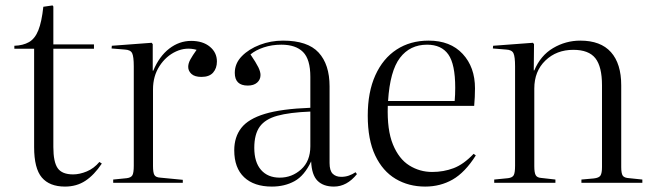

<svg xmlns="http://www.w3.org/2000/svg" viewBox="-20 -675 2416 709"><path d="M220 14Q163 14 134.5 -19.5Q106 -53 106 -132V-495H33V-506Q65 -507 87 -519.5Q109 -532 121.5 -563Q134 -594 140 -650L174 -655L177 -651V-511H327V-495H177V-132Q177 -77 193 -54Q209 -31 250 -31Q274 -31 300.5 -42Q327 -53 347 -77L356 -71Q328 -29 295.5 -7.5Q263 14 220 14Z M398 0V-12L448 -17Q464 -19 469 -28Q474 -37 474 -63V-430Q474 -466 468 -478.5Q462 -491 441 -492L392 -496L393 -506L540 -517L544 -512V-414H546Q568 -467 605 -495.5Q642 -524 686 -524Q729 -524 755 -502.5Q781 -481 781 -448Q781 -423 767 -407Q753 -391 724 -391Q699 -391 687 -402Q675 -413 675 -428Q675 -441 683 -455.5Q691 -470 706 -491Q667 -502 630 -485Q593 -468 569 -431Q545 -394 545 -345V-62Q545 -38 550 -29Q555 -20 572 -19L655 -11V0Z M984 14Q918 14 881.5 -20.5Q845 -55 845 -120Q845 -169 871 -202.5Q897 -236 958 -254.5Q1019 -273 1126 -277V-391Q1126 -456 1099 -483Q1072 -510 1019 -510Q984 -510 954 -500Q924 -490 905 -474Q926 -443 934 -426.5Q942 -410 942 -398Q942 -381 929.5 -370Q917 -359 895 -359Q847 -359 847 -406Q847 -441 873 -467.5Q899 -494 939.5 -509.5Q980 -525 1025 -525Q1116 -525 1156.5 -481Q1197 -437 1197 -356V-73Q1197 -45 1208.5 -33.5Q1220 -22 1240 -22Q1255 -22 1268 -26.5Q1281 -31 1293 -39L1298 -32Q1261 14 1213 14Q1174 14 1152.5 -7.5Q1131 -29 1129 -79Q1104 -26 1067.5 -6Q1031 14 984 14ZM1013 -19Q1058 -19 1092 -49.5Q1126 -80 1126 -135V-263Q1049 -260 1004 -247.5Q959 -235 939 -207Q919 -179 919 -129Q919 -76 944 -47.5Q969 -19 1013 -19Z M1550 14Q1489 14 1441 -14.5Q1393 -43 1365.5 -101Q1338 -159 1338 -248Q1338 -335 1366 -397Q1394 -459 1444.5 -492Q1495 -525 1563 -525Q1643 -525 1688.5 -476Q1734 -427 1734 -349Q1734 -317 1731 -284H1412Q1409 -195 1431 -141.5Q1453 -88 1491.5 -64Q1530 -40 1576 -40Q1618 -40 1655 -54Q1692 -68 1729 -107L1737 -101Q1697 -38 1651.5 -12Q1606 14 1550 14ZM1413 -302H1659Q1660 -314 1660.5 -326Q1661 -338 1661 -351Q1661 -438 1635.5 -474Q1610 -510 1557 -510Q1494 -510 1457 -461.5Q1420 -413 1413 -302Z M1805 0V-12L1856 -17Q1872 -19 1877 -28Q1882 -37 1882 -63V-430Q1882 -466 1876 -478.5Q1870 -491 1849 -492L1800 -496L1801 -506L1948 -517L1952 -512L1951 -415H1953Q1976 -470 2022.5 -497.5Q2069 -525 2123 -525Q2198 -525 2236 -482.5Q2274 -440 2274 -360V-58Q2274 -35 2279.5 -26.5Q2285 -18 2304 -17L2352 -12V0H2127V-12L2172 -16Q2192 -18 2197.5 -27Q2203 -36 2203 -58V-360Q2203 -429 2178.5 -460Q2154 -491 2097 -491Q2035 -491 1994 -451.5Q1953 -412 1953 -348V-61Q1953 -38 1958 -28.5Q1963 -19 1978 -18L2031 -12V0Z"/></svg>

Font: Literata 72pt Light
Style: Regular
Weight: 300
Designer: Latin by Veronika Burian and Jose Scaglione. Greek by Irene Vlachou. Cyrillic by Vera Evstafieva.
Foundry: TypeTogether
Version: Version 3.002